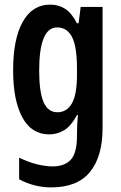

<svg xmlns="http://www.w3.org/2000/svg" viewBox="-20 -624 526 833"><path d="M198 -604Q233 -604 261.5 -586.5Q290 -569 314 -523H321L330 -594H425V-68Q425 55 370.5 122Q316 189 202 189Q129 189 63 154V60Q104 80 141.5 89Q179 98 208 98Q260 98 287 69Q314 40 314 -34V-44Q314 -84 318 -125H314Q289 -78 259 -59.5Q229 -41 193 -41Q117 -41 77 -114.5Q37 -188 37 -319Q37 -456 79 -530Q121 -604 198 -604ZM228 -505Q150 -505 150 -318Q150 -225 169 -181Q188 -137 229 -137Q270 -137 292 -175.5Q314 -214 314 -301V-325Q314 -422 292.5 -463.5Q271 -505 228 -505Z"/></svg>

Font: Noto Sans Tamil UI ExtraCondensed SemiBold
Style: Regular
Weight: 600
Width: 2
Designer: Jelle Bosma - Monotype Design Team
Foundry: Monotype Imaging Inc.
Version: Version 2.004; ttfautohint (v1.8.4.7-5d5b)